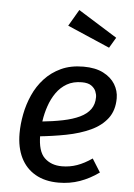

<svg xmlns="http://www.w3.org/2000/svg" viewBox="-56 -845 629 899"><g transform="rotate(5 258.5 -395.0)"><path d="M323.1 -539.1Q379.2 -539.1 416.3 -520.1Q453.4 -501.1 472 -470.6Q490.5 -440 490.5 -405Q490.5 -348 462 -310.4Q433.5 -272.9 383.9 -249.9Q334.4 -226.9 269.9 -214.4Q205.4 -201.9 134.5 -195L143.6 -265.4Q202.5 -271.3 248.8 -280.8Q295.2 -290.3 327.5 -305.8Q359.8 -321.3 376.7 -344.7Q393.6 -368.1 393.6 -401.9Q393.6 -414.9 387.6 -429.3Q381.6 -443.8 366.2 -454.7Q350.8 -465.6 321.9 -465.6Q281 -465.6 251.7 -448.7Q222.3 -431.7 202.3 -403.2Q182.4 -374.7 170.5 -339.8Q158.5 -304.9 153.5 -269.4Q148.6 -234 148.6 -202.1Q148.6 -126.3 180 -95.9Q211.4 -65.5 262.2 -65.5Q299.2 -65.5 333.2 -77.5Q367.1 -89.5 403.2 -114.5L442.4 -52Q399.4 -21 352.8 -4.5Q306.2 12.1 253.1 12.1Q188.9 12.1 143.8 -14Q98.7 -40 75.1 -88Q51.6 -136.1 51.6 -202.1Q51.6 -245.1 60.6 -292.1Q69.6 -339.1 89.2 -383.1Q108.7 -427.1 140.8 -462.1Q172.8 -497.1 217.9 -518.1Q263 -539.1 323.1 -539.1ZM234.7 -723.9 280.1 -801.5 463.3 -687.2 434.1 -637.8Z"/></g></svg>

Font: Fira Sans Variable
Style: Italic
Weight: 397
Italic angle: -8°
Designer: Carrois Corporate & Edenspiekermann AG
Foundry: Carrois Corporate GbR & Edenspiekermann AG
Version: Version 4.202